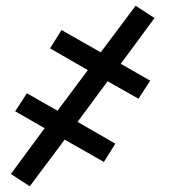

<svg xmlns="http://www.w3.org/2000/svg" viewBox="-20 -488 640 671"><path d="M84 163 18 120 136 -40 33 -99 74 -162 181 -101 287 -243 155 -319 195 -383 332 -305 454 -468 520 -425 402 -265 505 -206 464 -143 356 -204 251 -62 383 14 343 78 206 0Z"/></svg>

Font: Iosevka Extended Oblique
Style: Regular
Weight: 400
Width: 7
Italic angle: -9°
Monospace: yes
Designer: Belleve Invis
Foundry: Belleve Invis
Version: Version 32.0.1; ttfautohint (v1.8.4)